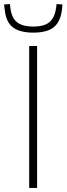

<svg xmlns="http://www.w3.org/2000/svg" viewBox="-65 -927 328 947"><path d="M79 0V-700H118V0ZM99 -766Q57 -766 26.5 -777Q-4 -788 -21 -813Q-38 -838 -42 -882Q-43 -887 -43.5 -893Q-44 -899 -45 -905L-16 -907Q-15 -903 -15 -898.5Q-15 -894 -14 -889Q-10 -855 3.5 -834.5Q17 -814 41 -805Q65 -796 99 -796Q134 -796 157 -805Q180 -814 193.5 -834.5Q207 -855 212 -889Q213 -894 213 -898.5Q213 -903 214 -907L243 -905Q242 -899 242 -893Q242 -887 241 -881Q236 -839 219 -813.5Q202 -788 172 -777Q142 -766 99 -766Z"/></svg>

Font: Georama ExtraCondensed Thin ExtraLight
Style: Regular
Weight: 250
Version: Version 1.001